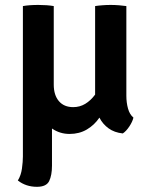

<svg xmlns="http://www.w3.org/2000/svg" viewBox="-20 -520 594 759"><path d="M192.5 -496V-185.5Q192.5 -144 212.8 -120.2Q233 -96.5 269.5 -96.5Q295.5 -96.5 317 -109.5Q338.5 -122.5 356 -146V-496Q368.5 -498 384.8 -499.2Q401 -500.5 417.5 -500.5Q433.5 -500.5 450 -499.2Q466.5 -498 479.5 -496V-141.5Q479.5 -114.5 486 -91Q492.5 -67.5 507.5 -55Q503.5 -38.5 491.2 -20Q479 -1.5 465.5 7.5Q432 4 409 -12.8Q386 -29.5 373 -55Q353.5 -26 323.5 -8.2Q293.5 9.5 255 9.5Q216.5 9.5 185.5 -12V135Q185.5 172.5 174.5 195.5Q163.5 218.5 126 218.5Q82.5 218.5 50.5 193.5Q63 173.5 66.8 146.2Q70.5 119 70.5 98.5V-496Q96 -500.5 131.5 -500.5Q166 -500.5 192.5 -496Z"/></svg>

Font: Signika Negative SemiBold
Style: Regular
Weight: 600
Designer: Anna Giedryś
Foundry: Anna Giedryś
Version: Version 2.000; ttfautohint (v1.8.3) -l 8 -r 50 -G 200 -x 9 -